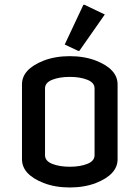

<svg xmlns="http://www.w3.org/2000/svg" viewBox="-20 -785 592 814"><path d="M170.9 -127Q170.9 -102.5 201.4 -90.3Q231.9 -78.1 275.9 -78.1Q319.8 -78.1 350.3 -90.3Q380.9 -102.5 380.9 -127V-410.2Q380.9 -434.6 350.3 -446.8Q319.8 -459 275.9 -459Q231.9 -459 201.4 -446.8Q170.9 -434.6 170.9 -410.2ZM73.2 -109.9V-427.2Q73.2 -491.7 164.6 -527.8Q213.9 -546.9 275.9 -546.9Q337.9 -546.9 387.2 -527.8Q478.5 -491.7 478.5 -427.2V-109.9Q478.5 -45.4 387.2 -9.3Q337.9 9.8 275.9 9.8Q213.9 9.8 164.6 -9.3Q73.2 -45.4 73.2 -109.9ZM333.5 -764.6H338.4L424.3 -723.6L316.4 -569.3H311.5L254.4 -596.2Z"/></svg>

Font: Nova Flat
Style: Book
Weight: 400
Version: Version 2.000